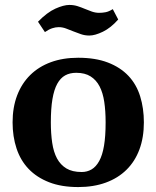

<svg xmlns="http://www.w3.org/2000/svg" viewBox="-20 -746 634 778"><path d="M31 0ZM31 -250Q31 -311 49.5 -359.5Q68 -408 102.5 -442Q137 -476 186 -494Q235 -512 297 -512Q367 -512 417.5 -492.5Q468 -473 500.5 -438.5Q533 -404 548 -355.5Q563 -307 563 -250Q563 -189 545 -140.5Q527 -92 492.5 -58Q458 -24 408.5 -6Q359 12 297 12Q229 12 179 -7.5Q129 -27 96 -61.5Q63 -96 47 -144.5Q31 -193 31 -250ZM186 -250Q186 -205 191.5 -167.5Q197 -130 211 -104Q225 -78 249 -63.5Q273 -49 311 -49Q333 -49 351 -59.5Q369 -70 382 -93.5Q395 -117 401.5 -155.5Q408 -194 408 -250Q408 -296 402.5 -333Q397 -370 383.5 -396Q370 -422 347 -436.5Q324 -451 289 -451Q263 -451 244 -440.5Q225 -430 212 -406.5Q199 -383 192.5 -344.5Q186 -306 186 -250ZM459 -667Q429 -633 397 -617.5Q365 -602 342 -602Q324 -602 308 -607.5Q292 -613 277 -619Q262 -625 247.5 -630.5Q233 -636 218 -636Q205 -636 191.5 -631.5Q178 -627 162 -616L134 -658Q171 -696 204.5 -711Q238 -726 261 -726Q279 -726 294.5 -721Q310 -716 324 -710Q338 -704 352.5 -699Q367 -694 382 -694Q395 -694 408 -696.5Q421 -699 437 -709Z"/></svg>

Font: PT Serif
Style: Bold
Weight: 700
Designer: A.Korolkova, O.Umpeleva, V.Yefimov
Foundry: ParaType Ltd
Version: Version 1.000W OFL; ttfautohint (v1.6)